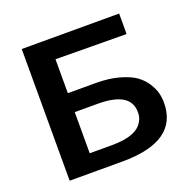

<svg xmlns="http://www.w3.org/2000/svg" viewBox="-123 -823 969 952"><g transform="rotate(-20 362.0 -347.5)"><path d="M87 0V-695H601V-587L227 -590V-411H374Q443 -411 496.5 -396Q550 -381 580 -359.5Q610 -338 628.5 -308.5Q647 -279 653 -254Q659 -229 659 -204Q659 0 364 0ZM227 -94H347Q479 -94 511 -160Q523 -179 521 -211Q516 -311 348 -311H227V-263Z"/></g></svg>

Font: Coval
Style: ExtraBold
Weight: 800
Foundry: Context Ltd
Version: Version 001.000